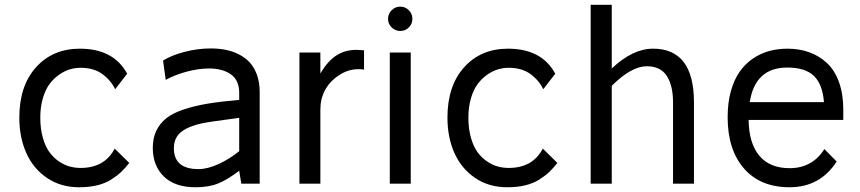

<svg xmlns="http://www.w3.org/2000/svg" viewBox="-20 -770 3606 805"><path d="M314.9 -565.9Q456.5 -565.9 513.2 -460.9L462.9 -396Q444.3 -434.1 408.4 -460Q372.6 -485.8 317.9 -485.8Q295.4 -485.8 272.9 -479.2Q250.5 -472.7 227.8 -456.8Q205.1 -440.9 187.7 -417.7Q170.4 -394.5 159.7 -358.2Q148.9 -321.8 148.9 -276.9Q148.9 -229.5 159.7 -192.1Q170.4 -154.8 187.5 -131.6Q204.6 -108.4 227.5 -93Q250.5 -77.6 272.7 -71.8Q294.9 -65.9 317.9 -65.9Q418.5 -65.9 460.9 -147L522 -86.9Q504.4 -64.5 487.5 -48.6Q470.7 -32.7 445.6 -16.8Q420.4 -1 387 7.1Q353.5 15.1 312 15.1Q234.4 15.1 176.8 -24.2Q119.1 -63.5 90.1 -128.9Q61 -194.3 61 -276.9Q61 -410.2 131.1 -488Q201.2 -565.9 314.9 -565.9Z M863.8 -566.9Q896.5 -566.9 925.5 -561.3Q954.6 -555.7 981.2 -542.2Q1007.8 -528.8 1026.9 -508.3Q1045.9 -487.8 1057.4 -456.1Q1068.8 -424.3 1068.8 -383.8V0H991.7L982.9 -54.2Q935.5 -17.6 895.8 -1.2Q856 15.1 799.8 15.1Q713.4 15.1 667 -30Q620.6 -75.2 620.6 -149.9Q620.6 -190.9 635.3 -221.7Q649.9 -252.4 677.2 -274.2Q704.6 -295.9 750 -311Q795.4 -326.2 850.8 -335.4Q906.2 -344.7 982.9 -351.1V-380.9Q982.9 -433.6 948 -458.3Q913.1 -482.9 856.9 -482.9Q812 -482.9 762.5 -469.5Q712.9 -456.1 674.8 -435.1L663.6 -516.1Q698.7 -538.1 753.7 -552.5Q808.6 -566.9 863.8 -566.9ZM709 -148.9Q709 -61 812 -61Q849.6 -61 895.5 -81.8Q941.4 -102.5 982.9 -136.2V-275.9Q859.4 -259.8 826.7 -252.9Q746.1 -234.9 722.2 -197.8Q709 -177.7 709 -148.9Z M1475.6 -561Q1483.9 -561 1506.3 -559.1V-478Q1498.5 -480 1482.4 -480Q1432.1 -480 1386.7 -444.1Q1341.3 -408.2 1327.6 -352.1Q1323.2 -333 1323.2 -308.1V0H1235.4V-549.8H1323.2V-461.9Q1351.6 -511.2 1388.2 -536.1Q1424.8 -561 1475.6 -561Z M1622.1 -727.1Q1637.2 -742.2 1658.2 -742.2Q1679.2 -742.2 1694.1 -727.1Q1709 -711.9 1709 -690.9Q1709 -669.9 1694.1 -655Q1679.2 -640.1 1658.2 -640.1Q1637.2 -640.1 1622.1 -655Q1606.9 -669.9 1606.9 -690.9Q1606.9 -711.9 1622.1 -727.1ZM1702.1 0H1614.3V-549.8H1702.1Z M2109.9 -565.9Q2251.5 -565.9 2308.1 -460.9L2257.8 -396Q2239.3 -434.1 2203.4 -460Q2167.5 -485.8 2112.8 -485.8Q2090.3 -485.8 2067.9 -479.2Q2045.4 -472.7 2022.7 -456.8Q2000 -440.9 1982.7 -417.7Q1965.3 -394.5 1954.6 -358.2Q1943.8 -321.8 1943.8 -276.9Q1943.8 -229.5 1954.6 -192.1Q1965.3 -154.8 1982.4 -131.6Q1999.5 -108.4 2022.5 -93Q2045.4 -77.6 2067.6 -71.8Q2089.8 -65.9 2112.8 -65.9Q2213.4 -65.9 2255.9 -147L2316.9 -86.9Q2299.3 -64.5 2282.5 -48.6Q2265.6 -32.7 2240.5 -16.8Q2215.3 -1 2181.9 7.1Q2148.4 15.1 2106.9 15.1Q2029.3 15.1 1971.7 -24.2Q1914.1 -63.5 1885 -128.9Q1856 -194.3 1856 -276.9Q1856 -410.2 1926 -488Q1996.1 -565.9 2109.9 -565.9Z M2717.8 -565.9Q2889.6 -565.9 2889.6 -340.8V0H2801.8V-341.8Q2801.8 -411.1 2775.6 -451.7Q2749.5 -492.2 2691.9 -492.2Q2627 -492.2 2544.9 -410.2V0H2456.5V-750H2544.9V-482.9Q2632.8 -565.9 2717.8 -565.9Z M3515.6 -311V-267.1H3118.7Q3120.1 -168.9 3163.8 -116.9Q3207.5 -64.9 3290.5 -64.9Q3385.7 -64.9 3436.5 -145L3487.8 -92.8Q3418.5 15.1 3290.5 15.1Q3168 15.1 3099.4 -63.5Q3030.8 -142.1 3030.8 -278.8Q3030.8 -338.9 3044.2 -387.2Q3057.6 -435.5 3080.6 -468.5Q3103.5 -501.5 3135.7 -523.7Q3168 -545.9 3204.3 -555.9Q3240.7 -565.9 3281.7 -565.9Q3331.5 -565.9 3373.3 -550.8Q3415 -535.6 3447.3 -505.6Q3479.5 -475.6 3497.6 -425.8Q3515.6 -376 3515.6 -311ZM3280.8 -486.8Q3146 -486.8 3123.5 -341.8H3434.6Q3428.7 -417 3392.3 -451.9Q3356 -486.8 3280.8 -486.8Z"/></svg>

Font: Stilu
Style: Regular
Weight: 400
Designer: Genilson Lima Santos
Foundry: Genilson Lima Santos
Version: Version 1.200;PS 001.200;hotconv 1.0.88;makeotf.lib2.5.64775